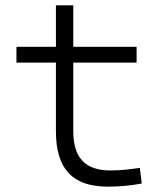

<svg xmlns="http://www.w3.org/2000/svg" viewBox="-20 -694 626 724"><path d="M386.7 9.8C432.6 9.8 471.2 5.9 514.6 -2L507.3 -61C468.3 -55.2 434.1 -51.3 396.5 -51.3C300.8 -51.3 256.3 -99.1 256.3 -200.2V-458H495.1V-517.6H256.3V-673.8H190.9V-517.6H42V-458H190.9V-198.7C190.9 -57.1 253.4 9.8 386.7 9.8Z"/></svg>

Font: Cascadia Mono NF Light
Style: Regular
Weight: 300
Monospace: yes
Designer: Aaron Bell
Foundry: Saja Typeworks
Version: Version 2404.023